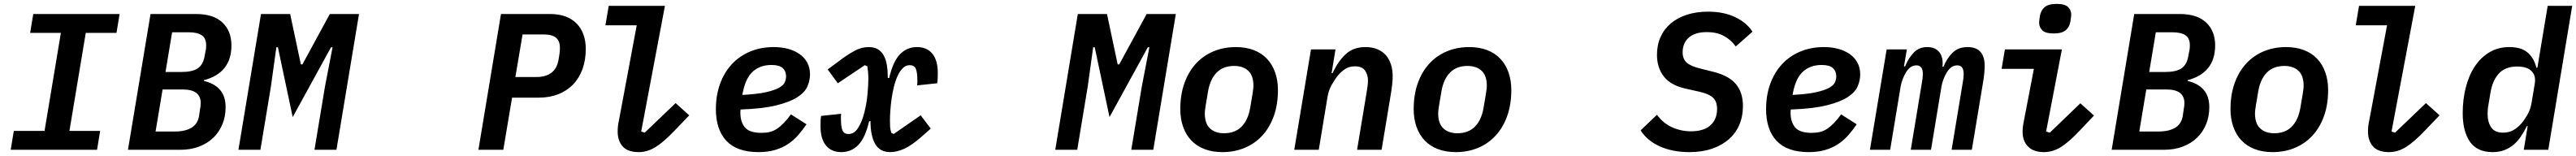

<svg xmlns="http://www.w3.org/2000/svg" viewBox="-20 -770 13246 802"><path d="M35 0 51 -97H209L293 -601H135L151 -698H595L579 -601H421L337 -97H495L479 0Z M754 -698H988Q1077 -698 1123.5 -654.5Q1170 -611 1170 -537Q1170 -465 1134 -420.5Q1098 -376 1029 -358L1028 -354Q1081 -342 1110.5 -309Q1140 -276 1140 -219Q1140 -171 1123.5 -131Q1107 -91 1077 -62Q1047 -33 1004 -16.5Q961 0 908 0H638ZM880 -94Q933 -94 965.5 -114Q998 -134 1004 -177L1008 -205Q1010 -214 1011 -223.5Q1012 -233 1012 -240Q1012 -310 920 -310H816L780 -94ZM914 -400Q968 -400 996 -418Q1024 -436 1032 -481L1037 -508Q1039 -515 1039.5 -523Q1040 -531 1040 -538Q1040 -574 1017 -589Q994 -604 952 -604H865L831 -400Z M1651 -325 1690 -527H1682L1485 -168L1409 -527H1401L1373 -325L1319 0H1206L1322 -698H1472L1527 -439H1535L1676 -698H1826L1710 0H1597Z M2440 0 2556 -698H2808Q2854 -698 2888.5 -685Q2923 -672 2946 -648Q2969 -624 2980.5 -591Q2992 -558 2992 -519Q2992 -461 2975 -414.5Q2958 -368 2926.5 -335.5Q2895 -303 2850.5 -285.5Q2806 -268 2750 -268H2613L2568 0ZM2630 -374H2737Q2837 -374 2852 -463L2857 -494Q2858 -499 2858.5 -507.5Q2859 -516 2859 -524Q2859 -560 2838.5 -576.5Q2818 -593 2773 -593H2667Z M3264 12Q3208 12 3182 -17Q3156 -46 3156 -94Q3156 -108 3157.5 -122Q3159 -136 3164 -159L3254 -640H3093L3110 -740H3399L3277 -94L3295 -88L3454 -240L3524 -177L3450 -100Q3393 -40 3351 -14Q3309 12 3264 12Z M3880 12Q3770 12 3715.5 -45.5Q3661 -103 3661 -209Q3661 -280 3682.5 -339Q3704 -398 3743 -440Q3782 -482 3837 -505Q3892 -528 3959 -528Q3998 -528 4031.5 -519Q4065 -510 4090.5 -492.5Q4116 -475 4130.5 -448.5Q4145 -422 4145 -387Q4145 -357 4132 -326.5Q4119 -296 4081 -271Q4043 -246 3972.5 -228.5Q3902 -211 3788 -207Q3787 -201 3787 -196.5Q3787 -192 3787 -189Q3787 -143 3810.5 -115Q3834 -87 3895 -87Q3919 -87 3938 -91.5Q3957 -96 3974.5 -107.5Q3992 -119 4009.5 -137Q4027 -155 4047 -182L4127 -131Q4106 -100 4082.5 -73.5Q4059 -47 4029.5 -28Q4000 -9 3963.5 1.5Q3927 12 3880 12ZM3947 -436Q3890 -436 3852.5 -403.5Q3815 -371 3800 -297L3797 -282Q3874 -286 3918.5 -296Q3963 -306 3986 -319Q4009 -332 4015.5 -347.5Q4022 -363 4022 -377Q4022 -404 4004.5 -420Q3987 -436 3947 -436Z M4306 12Q4255 12 4227 -22Q4199 -56 4199 -122Q4199 -138 4199.5 -150Q4200 -162 4202 -174L4305 -185Q4304 -176 4304 -169Q4304 -162 4304 -160Q4304 -118 4312 -99.5Q4320 -81 4343 -81Q4373 -81 4393 -113.5Q4413 -146 4424.5 -191.5Q4436 -237 4440.5 -285Q4445 -333 4445 -365Q4445 -382 4443.5 -398.5Q4442 -415 4440 -429L4427 -435L4288 -342L4236 -413L4306 -465Q4344 -493 4377.5 -510.5Q4411 -528 4446 -528Q4476 -528 4495 -516Q4514 -504 4525 -483Q4536 -462 4540.5 -433Q4545 -404 4545 -369H4552Q4572 -455 4608 -491.5Q4644 -528 4695 -528Q4746 -528 4774 -494Q4802 -460 4802 -394Q4802 -378 4801.5 -366Q4801 -354 4799 -342L4696 -331Q4697 -340 4697 -347Q4697 -354 4697 -356Q4697 -398 4689 -416.5Q4681 -435 4658 -435Q4638 -435 4622.5 -420Q4607 -405 4595.5 -380Q4584 -355 4576.5 -324.5Q4569 -294 4564.5 -262Q4560 -230 4558 -201Q4556 -172 4556 -151Q4556 -130 4557 -116.5Q4558 -103 4563 -87L4575 -81L4714 -177L4766 -109L4716 -65Q4667 -22 4629 -5Q4591 12 4558 12Q4504 12 4480 -30Q4456 -72 4456 -147H4449Q4429 -61 4393 -24.5Q4357 12 4306 12Z M5851 -325 5890 -527H5882L5685 -168L5609 -527H5601L5573 -325L5519 0H5406L5522 -698H5672L5727 -439H5735L5876 -698H6026L5910 0H5797Z M6265 12Q6214 12 6173.5 -3.5Q6133 -19 6105.5 -48Q6078 -77 6063.5 -118Q6049 -159 6049 -209Q6049 -283 6070 -342Q6091 -401 6129 -442.5Q6167 -484 6219.5 -506Q6272 -528 6335 -528Q6386 -528 6426.5 -512.5Q6467 -497 6494.5 -468Q6522 -439 6536.5 -398Q6551 -357 6551 -307Q6551 -233 6530 -174Q6509 -115 6471 -73.5Q6433 -32 6380.5 -10Q6328 12 6265 12ZM6274 -85Q6330 -85 6363.5 -118.5Q6397 -152 6408 -214L6420 -285Q6422 -297 6423.5 -309Q6425 -321 6425 -330Q6425 -381 6398.5 -406Q6372 -431 6326 -431Q6270 -431 6236.5 -397.5Q6203 -364 6192 -302L6180 -231Q6178 -219 6176.5 -207Q6175 -195 6175 -186Q6175 -135 6201.5 -110Q6228 -85 6274 -85Z M6635 0 6721 -516H6847L6827 -394H6832Q6860 -455 6899.5 -491.5Q6939 -528 7001 -528Q7037 -528 7063.5 -516.5Q7090 -505 7107 -485Q7124 -465 7132.5 -437.5Q7141 -410 7141 -379Q7141 -342 7131 -283L7084 0H6958L7007 -295Q7009 -309 7011.5 -325Q7014 -341 7014 -357Q7014 -385 6999 -407Q6984 -429 6947 -429Q6918 -429 6897 -415.5Q6876 -402 6857 -379Q6846 -365 6829 -336.5Q6812 -308 6806 -272L6761 0Z M7465 12Q7414 12 7373.5 -3.5Q7333 -19 7305.5 -48Q7278 -77 7263.5 -118Q7249 -159 7249 -209Q7249 -283 7270 -342Q7291 -401 7329 -442.5Q7367 -484 7419.5 -506Q7472 -528 7535 -528Q7586 -528 7626.5 -512.5Q7667 -497 7694.5 -468Q7722 -439 7736.5 -398Q7751 -357 7751 -307Q7751 -233 7730 -174Q7709 -115 7671 -73.5Q7633 -32 7580.5 -10Q7528 12 7465 12ZM7474 -85Q7530 -85 7563.5 -118.5Q7597 -152 7608 -214L7620 -285Q7622 -297 7623.5 -309Q7625 -321 7625 -330Q7625 -381 7598.5 -406Q7572 -431 7526 -431Q7470 -431 7436.5 -397.5Q7403 -364 7392 -302L7380 -231Q7378 -219 7376.5 -207Q7375 -195 7375 -186Q7375 -135 7401.5 -110Q7428 -85 7474 -85Z M8667 12Q8579 12 8513.5 -18Q8448 -48 8416 -100L8500 -180Q8531 -137 8577 -116Q8623 -95 8675 -95Q8740 -95 8774.5 -125.5Q8809 -156 8809 -210Q8809 -248 8788.5 -267.5Q8768 -287 8720 -298L8649 -314Q8571 -331 8535.5 -376.5Q8500 -422 8500 -488Q8500 -539 8518.5 -580Q8537 -621 8571.5 -650Q8606 -679 8654.5 -694.5Q8703 -710 8763 -710Q8844 -710 8903 -681.5Q8962 -653 8991 -607L8905 -531Q8880 -566 8843.5 -585.5Q8807 -605 8757 -605Q8696 -605 8664 -577Q8632 -549 8632 -501Q8632 -466 8653.5 -447.5Q8675 -429 8725 -417L8793 -400Q8871 -380 8906.5 -337Q8942 -294 8942 -225Q8942 -172 8923.5 -128.5Q8905 -85 8869.5 -54Q8834 -23 8783 -5.5Q8732 12 8667 12Z M9280 12Q9170 12 9115.5 -45.5Q9061 -103 9061 -209Q9061 -280 9082.5 -339Q9104 -398 9143 -440Q9182 -482 9237 -505Q9292 -528 9359 -528Q9398 -528 9431.5 -519Q9465 -510 9490.5 -492.5Q9516 -475 9530.5 -448.5Q9545 -422 9545 -387Q9545 -357 9532 -326.5Q9519 -296 9481 -271Q9443 -246 9372.5 -228.5Q9302 -211 9188 -207Q9187 -201 9187 -196.5Q9187 -192 9187 -189Q9187 -143 9210.5 -115Q9234 -87 9295 -87Q9319 -87 9338 -91.5Q9357 -96 9374.5 -107.5Q9392 -119 9409.5 -137Q9427 -155 9447 -182L9527 -131Q9506 -100 9482.5 -73.5Q9459 -47 9429.5 -28Q9400 -9 9363.5 1.5Q9327 12 9280 12ZM9347 -436Q9290 -436 9252.5 -403.5Q9215 -371 9200 -297L9197 -282Q9274 -286 9318.5 -296Q9363 -306 9386 -319Q9409 -332 9415.5 -347.5Q9422 -363 9422 -377Q9422 -404 9404.5 -420Q9387 -436 9347 -436Z M9595 0 9681 -516H9785L9770 -429H9776Q9794 -473 9821 -500.5Q9848 -528 9890 -528Q9931 -528 9952 -501.5Q9973 -475 9968 -427H9973Q9992 -472 10021 -500Q10050 -528 10097 -528Q10185 -528 10185 -431Q10185 -415 10183 -394Q10181 -373 10178 -355L10119 0H10015L10072 -344Q10077 -369 10077 -390Q10077 -434 10044 -434Q10030 -434 10017 -426.5Q10004 -419 9991 -399Q9980 -381 9973 -362Q9966 -343 9963 -326L9909 0H9805L9862 -344Q9867 -369 9867 -390Q9867 -434 9834 -434Q9820 -434 9807 -426.5Q9794 -419 9781 -399Q9770 -381 9763 -362Q9756 -343 9753 -326L9699 0Z M10540 -598Q10498 -598 10481.5 -614Q10465 -630 10465 -653Q10465 -658 10466 -666Q10467 -674 10469 -688Q10474 -717 10493.5 -733.5Q10513 -750 10555 -750Q10597 -750 10613.5 -734Q10630 -718 10630 -695Q10630 -690 10629 -682Q10628 -674 10626 -660Q10621 -631 10601.5 -614.5Q10582 -598 10540 -598ZM10490 12Q10436 12 10408 -16.5Q10380 -45 10380 -93Q10380 -107 10382 -122Q10384 -137 10389 -161L10438 -416H10272L10289 -516H10582L10501 -94L10520 -88L10677 -239L10747 -176L10677 -102Q10621 -42 10578.5 -15Q10536 12 10490 12Z M10954 -698H11188Q11277 -698 11323.5 -654.5Q11370 -611 11370 -537Q11370 -465 11334 -420.5Q11298 -376 11229 -358L11228 -354Q11281 -342 11310.5 -309Q11340 -276 11340 -219Q11340 -171 11323.5 -131Q11307 -91 11277 -62Q11247 -33 11204 -16.5Q11161 0 11108 0H10838ZM11080 -94Q11133 -94 11165.5 -114Q11198 -134 11204 -177L11208 -205Q11210 -214 11211 -223.5Q11212 -233 11212 -240Q11212 -310 11120 -310H11016L10980 -94ZM11114 -400Q11168 -400 11196 -418Q11224 -436 11232 -481L11237 -508Q11239 -515 11239.5 -523Q11240 -531 11240 -538Q11240 -574 11217 -589Q11194 -604 11152 -604H11065L11031 -400Z M11665 12Q11614 12 11573.5 -3.5Q11533 -19 11505.5 -48Q11478 -77 11463.5 -118Q11449 -159 11449 -209Q11449 -283 11470 -342Q11491 -401 11529 -442.5Q11567 -484 11619.5 -506Q11672 -528 11735 -528Q11786 -528 11826.5 -512.5Q11867 -497 11894.5 -468Q11922 -439 11936.5 -398Q11951 -357 11951 -307Q11951 -233 11930 -174Q11909 -115 11871 -73.5Q11833 -32 11780.5 -10Q11728 12 11665 12ZM11674 -85Q11730 -85 11763.5 -118.5Q11797 -152 11808 -214L11820 -285Q11822 -297 11823.5 -309Q11825 -321 11825 -330Q11825 -381 11798.5 -406Q11772 -431 11726 -431Q11670 -431 11636.5 -397.5Q11603 -364 11592 -302L11580 -231Q11578 -219 11576.5 -207Q11575 -195 11575 -186Q11575 -135 11601.5 -110Q11628 -85 11674 -85Z M12264 12Q12208 12 12182 -17Q12156 -46 12156 -94Q12156 -108 12157.5 -122Q12159 -136 12164 -159L12254 -640H12093L12110 -740H12399L12277 -94L12295 -88L12454 -240L12524 -177L12450 -100Q12393 -40 12351 -14Q12309 12 12264 12Z M12977 -122H12973Q12958 -92 12941.5 -67.5Q12925 -43 12904 -25.5Q12883 -8 12856.5 2Q12830 12 12797 12Q12717 12 12680 -41.5Q12643 -95 12643 -188Q12643 -257 12658.5 -319Q12674 -381 12704.5 -427.5Q12735 -474 12780 -501Q12825 -528 12883 -528Q12943 -528 12976 -500.5Q13009 -473 13022 -422H13027L13080 -740H13206L13083 0H12957ZM12851 -88Q12880 -88 12903.5 -101Q12927 -114 12948 -139Q12962 -156 12976.5 -181.5Q12991 -207 12997 -241L13013 -337Q13021 -380 12997.5 -404Q12974 -428 12923 -428Q12862 -428 12829 -392Q12796 -356 12786 -295L12775 -229Q12773 -220 12772 -208.5Q12771 -197 12771 -185Q12771 -142 12789.5 -115Q12808 -88 12851 -88Z"/></svg>

Font: IBM Plex Mono SemiBold
Style: Italic
Weight: 600
Italic angle: -9°
Monospace: yes
Designer: Mike Abbink, Paul van der Laan, Pieter van Rosmalen
Foundry: Bold Monday
Version: Version 2.3